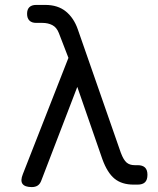

<svg xmlns="http://www.w3.org/2000/svg" viewBox="-20 -750 640 780"><path d="M148 -17Q143 -3 133.5 3.5Q124 10 109 10Q81 10 71.5 -3Q62 -16 73 -43L258 -515L219 -616Q210 -639 192.5 -648Q175 -657 152 -657H127Q109 -657 99.5 -666.5Q90 -676 90 -694Q90 -712 99.5 -721Q109 -730 127 -730H164Q215 -730 247.5 -703.5Q280 -677 296 -631L471 -129Q482 -100 494.5 -89.5Q507 -79 527 -79H539Q559 -79 569 -69.5Q579 -60 579 -40Q579 -19 569 -9.5Q559 0 539 0H523Q475 0 445.5 -24Q416 -48 396 -103L294 -397Z"/></svg>

Font: Maple Mono Normal NL Light
Style: Regular
Weight: 300
Monospace: yes
Designer: subframe7536
Version: Version 7.000